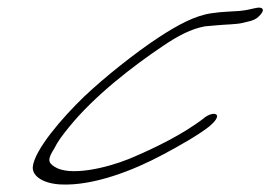

<svg xmlns="http://www.w3.org/2000/svg" viewBox="-20 -470 718 510"><path d="M67 -26C66 0 98 18 142 20C228 24 334 -17 414 -60C455 -82 507 -111 537 -135C551 -147 562 -161 554 -166C548 -171 531 -164 524 -158C468 -114 390 -76 323 -48C261 -23 165 -1 125 -27C108 -38 105 -46 125 -77C132 -92 145 -110 163 -132C231 -216 334 -295 413 -348C453 -375 487 -393 524 -400C535 -401 549 -402 558 -403C578 -405 606 -405 624 -409C638 -413 654 -414 666 -425C687 -444 679 -454 656 -448C642 -445 636 -443 617 -441C591 -439 570 -439 543 -435C498 -429 451 -403 402 -371C341 -331 259 -266 203 -213C147 -159 71 -72 67 -26Z"/></svg>

Font: Stray Cat
Style: UltObl
Weight: 400
Version: Version 1.0